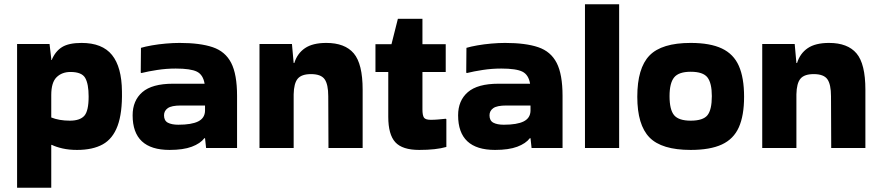

<svg xmlns="http://www.w3.org/2000/svg" viewBox="-20 -702 4122 899"><path d="M220 177H60V-496H212L220 -427V-421H222Q239 -462 270.5 -481.5Q302 -501 362 -501Q459 -501 504.5 -444.5Q550 -388 551 -274Q553 -173 530.5 -112.5Q508 -52 461 -26Q414 0 341 0Q303 0 272.5 -7Q242 -14 222 -24L220 -23ZM310 -365Q270 -365 245 -340.5Q220 -316 220 -257V-152Q257 -137 307 -137Q354 -137 374.5 -159.5Q395 -182 395 -250Q395 -309 379 -337Q363 -365 310 -365Z M821 -501Q917 -501 976 -481Q1035 -461 1062.5 -407.5Q1090 -354 1090 -253V-9H945L940 -55H937Q918 -30 878 -15Q838 0 774 0Q601 0 601 -162Q601 -231 646.5 -270.5Q692 -310 790 -310H938Q931 -352 902 -366.5Q873 -381 803 -381Q759 -381 716.5 -374.5Q674 -368 642 -360L639 -362L640 -478Q660 -484 691 -489.5Q722 -495 756.5 -498Q791 -501 821 -501ZM815 -118Q877 -118 908 -133.5Q939 -149 940 -183V-208H827Q783 -208 765.5 -195.5Q748 -183 748 -162Q748 -137 766 -127.5Q784 -118 815 -118Z M1355 -9H1195V-496H1347L1355 -407H1358Q1372 -452 1408 -476.5Q1444 -501 1508 -501Q1595 -501 1636.5 -452Q1678 -403 1678 -282V-9H1518L1517 -251Q1517 -307 1500 -331Q1483 -355 1436 -355Q1392 -355 1374 -333.5Q1356 -312 1355 -260Z M1798 -155V-365H1738V-495H1813L1843 -614H1958V-495H2067V-365H1958V-190Q1958 -162 1965 -151.5Q1972 -141 1997 -141Q2013 -141 2031 -142.5Q2049 -144 2067 -146L2070 -144V-14Q2022 0 1943 0Q1864 0 1831 -36Q1798 -72 1798 -155Z M2345 -501Q2441 -501 2500 -481Q2559 -461 2586.5 -407.5Q2614 -354 2614 -253V-9H2469L2464 -55H2461Q2442 -30 2402 -15Q2362 0 2298 0Q2125 0 2125 -162Q2125 -231 2170.5 -270.5Q2216 -310 2314 -310H2462Q2455 -352 2426 -366.5Q2397 -381 2327 -381Q2283 -381 2240.5 -374.5Q2198 -368 2166 -360L2163 -362L2164 -478Q2184 -484 2215 -489.5Q2246 -495 2280.5 -498Q2315 -501 2345 -501ZM2339 -118Q2401 -118 2432 -133.5Q2463 -149 2464 -183V-208H2351Q2307 -208 2289.5 -195.5Q2272 -183 2272 -162Q2272 -137 2290 -127.5Q2308 -118 2339 -118Z M2879 -9H2719V-682H2879Z M2964 -249Q2964 -383 3021 -442Q3078 -501 3214 -501Q3305 -501 3360 -475Q3415 -449 3439.5 -393.5Q3464 -338 3464 -249Q3464 -161 3439.5 -106Q3415 -51 3360 -25.5Q3305 0 3214 0Q3078 0 3021 -58.5Q2964 -117 2964 -249ZM3214 -137Q3272 -137 3292.5 -162.5Q3313 -188 3313 -252Q3313 -313 3292.5 -339.5Q3272 -366 3214 -366Q3158 -366 3136.5 -339.5Q3115 -313 3115 -252Q3115 -188 3136.5 -162.5Q3158 -137 3214 -137Z M3709 -9H3549V-496H3701L3709 -407H3712Q3726 -452 3762 -476.5Q3798 -501 3862 -501Q3949 -501 3990.5 -452Q4032 -403 4032 -282V-9H3872L3871 -251Q3871 -307 3854 -331Q3837 -355 3790 -355Q3746 -355 3728 -333.5Q3710 -312 3709 -260Z"/></svg>

Font: Bakbak One
Style: Regular
Weight: 400
Designer: Saumya Kishore and Sanchit Sawaria
Foundry: A Good Feeling
Version: Version 1.003; ttfautohint (v1.8.3)